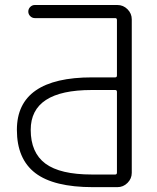

<svg xmlns="http://www.w3.org/2000/svg" viewBox="-20 -774 633 772"><path d="M450.2 -404.3Q450.2 -412.1 443.4 -412.1H348.6Q103.5 -412.1 103.5 -252Q103.5 -160.2 162.6 -116.2Q221.7 -72.3 349.6 -72.3H443.4Q450.2 -72.3 450.2 -80.1ZM450.2 -693.4Q450.2 -701.2 443.4 -701.2H120.1Q109.4 -701.2 101.6 -709Q93.8 -716.8 93.8 -727.5Q93.8 -738.3 101.6 -746.1Q109.4 -753.9 120.1 -753.9H452.1Q475.6 -753.9 492.7 -736.8Q509.8 -719.7 509.8 -696.3V-79.1Q509.8 -55.7 492.7 -38.6Q475.6 -21.5 452.1 -21.5H353.5Q196.3 -21.5 122.1 -78.1Q47.9 -134.8 47.9 -252Q47.9 -462.9 350.6 -462.9H443.4Q450.2 -462.9 450.2 -470.7Z"/></svg>

Font: Gen Jyuu Gothic P Light
Style: Regular
Weight: 200
Designer: [Source Han Sans]
Ryoko NISHIZUKA  (kana & ideographs); Paul D. Hunt (Latin, Greek & Cyrillic); Wenlong ZHANG  (bopomofo
Version: Version 1.002.20150607